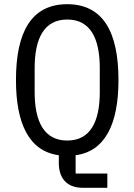

<svg xmlns="http://www.w3.org/2000/svg" viewBox="-20 -730 640 914"><path d="M491 96H340V9C481 -10 544 -140 544 -349C544 -577 471 -710 300 -710C129 -710 56 -577 56 -349C56 -140 119 -10 260 9V46C260 115 295 164 374 164H491ZM300 -61C189 -61 145 -152 145 -292V-406C145 -546 189 -637 300 -637C411 -637 455 -546 455 -406V-292C455 -152 411 -61 300 -61Z"/></svg>

Font: IBM Mono
Style: Regular
Weight: 400
Monospace: yes
Designer: Mike Abbink, Paul van der Laan, Pieter van Rosmalen
Foundry: Bold Monday
Version: Version 2.3